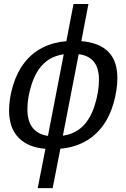

<svg xmlns="http://www.w3.org/2000/svg" viewBox="-20 -745 640 972"><path d="M246.6 207.5H170.9L210 8.3Q122.1 1.5 74 -47.9Q25.9 -97.2 25.9 -186.5Q25.9 -245.6 45.9 -312.3Q65.9 -378.9 103.5 -427.5Q141.1 -476.1 194.6 -503.4Q248 -530.8 315.9 -536.6L352.1 -724.6H427.7L391.6 -536.6Q574.2 -522 574.2 -350.1Q574.2 -290 554.9 -222.4Q535.6 -154.8 498.3 -105Q460.9 -55.2 407 -26.6Q353 2 285.6 7.8ZM118.7 -192.4Q118.7 -72.8 222.7 -57.1L302.7 -470.2Q241.7 -461.4 201.9 -423.6Q162.1 -385.7 140.4 -318.8Q118.7 -252 118.7 -192.4ZM481 -341.3Q481 -458 378.4 -470.7L298.3 -58.1Q358.9 -66.9 398.7 -105.7Q438.5 -144.5 459.7 -212.4Q481 -280.3 481 -341.3Z"/></svg>

Font: Liberation Mono
Style: Italic
Weight: 400
Italic angle: -12°
Monospace: yes
Designer: Steve Matteson
Foundry: Ascender Corporation
Version: Version 2.1.5